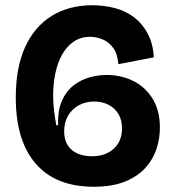

<svg xmlns="http://www.w3.org/2000/svg" viewBox="-20 -695 667 730"><path d="M336 15Q192 15 116 -72.5Q40 -160 40 -324Q40 -438 75.5 -516Q111 -594 176.5 -634.5Q242 -675 331 -675Q378 -675 419.5 -663.5Q461 -652 492 -627.5Q523 -603 542.5 -565.5Q562 -528 565 -477L430 -451Q427 -491 410 -513.5Q393 -536 369.5 -545.5Q346 -555 323 -555Q287 -555 260.5 -537Q234 -519 216.5 -488Q199 -457 190.5 -416.5Q182 -376 182 -331Q182 -306 185.5 -276Q189 -246 194 -219H201Q199 -275 215.5 -312Q232 -349 260 -370.5Q288 -392 321 -401Q354 -410 385 -410Q440 -410 486 -387.5Q532 -365 560 -320Q588 -275 588 -209Q588 -169 575 -129Q562 -89 532.5 -56.5Q503 -24 455 -4.5Q407 15 336 15ZM330 -101Q358 -101 378.5 -109Q399 -117 414 -131Q429 -145 436.5 -164.5Q444 -184 444 -206Q444 -239 430 -262Q416 -285 392 -297Q368 -309 338 -309Q306 -309 280 -295Q254 -281 239 -255.5Q224 -230 224 -196Q224 -170 232.5 -152Q241 -134 256 -122.5Q271 -111 290 -106Q309 -101 330 -101Z"/></svg>

Font: Bricolage Grotesque 28pt
Style: Bold
Weight: 700
Designer: Mathieu Triay
Foundry: Atelier Triay
Version: Version 1.000;gftools[0.9.30]